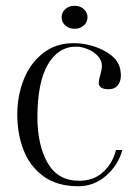

<svg xmlns="http://www.w3.org/2000/svg" viewBox="-20 -637 475 667"><path d="M40 -239Q40 -303 62 -359.5Q84 -416 128.5 -451.5Q173 -487 235 -487Q292 -487 341.5 -461Q391 -435 398 -395Q400 -381 400 -376Q400 -354 389 -340.5Q378 -327 358 -327Q323 -327 323 -349Q323 -358 328 -375Q334 -395 334 -408Q334 -428 319 -443.5Q304 -459 283 -467Q262 -475 245 -475Q182 -475 146 -412.5Q110 -350 110 -230Q110 -133 145.5 -71Q181 -9 255 -9Q306 -9 339 -40Q372 -71 383 -116H405Q391 -64 349 -27Q307 10 252 10Q178 10 130.5 -25Q83 -60 61.5 -116.5Q40 -173 40 -239ZM194 -577Q194 -594 207 -605.5Q220 -617 239 -617Q258 -617 271 -605.5Q284 -594 284 -577Q284 -560 271 -548.5Q258 -537 239 -537Q220 -537 207 -548.5Q194 -560 194 -577Z"/></svg>

Font: Viaoda Libre
Style: Regular
Weight: 400
Designer: Gydient
Version: Version 2.000